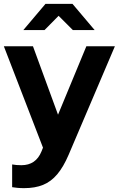

<svg xmlns="http://www.w3.org/2000/svg" viewBox="-20 -761 617 996"><path d="M105 215Q87 215 70.5 213.5Q54 212 43 210V92Q63 96 91 96Q166 96 195 25L203 5L0 -521H151L281 -166L428 -521H576L336 42Q309 105 277 143Q245 181 203.5 198Q162 215 105 215ZM358 -605 284 -679 211 -605H101L216 -741H356L471 -605Z"/></svg>

Font: Red Hat Display ExtraBold
Style: Regular
Weight: 800
Designer: Pentagram, MCKL
Foundry: Pentagram, MCKL
Version: Version 1.023